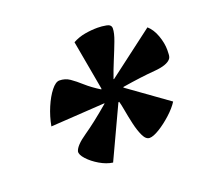

<svg xmlns="http://www.w3.org/2000/svg" viewBox="-85 -821 673 631"><g transform="rotate(-20 252.0 -505.0)"><path d="M210 -288Q188 -291 165 -304.5Q142 -318 127 -334.5Q112 -351 114 -362Q119 -381 157 -407Q195 -433 249 -479L250 -481L60 -469Q66 -502 79 -532.5Q92 -563 107.5 -582.5Q123 -602 136 -602Q156 -602 172 -591Q188 -580 207.5 -562.5Q227 -545 256 -527L257 -530L226 -703Q246 -714 268.5 -718Q291 -722 313 -722Q328 -722 344 -719Q360 -716 360 -703Q360 -687 350 -660.5Q340 -634 327.5 -604Q315 -574 305 -545H307L468 -667Q485 -652 494.5 -625.5Q504 -599 504 -575Q504 -570 503.5 -560Q503 -550 499 -545Q486 -528 440.5 -524.5Q395 -521 327 -510L326 -508L464 -409Q452 -390 430 -370Q408 -350 386 -336.5Q364 -323 351 -323Q338 -323 329 -342Q320 -361 314 -387.5Q308 -414 304 -437Q300 -460 297 -469L294 -468Z"/></g></svg>

Font: Texturina 72pt 72pt Black
Style: Italic
Weight: 900
Italic angle: -11°
Designer: Guillermo Torres Carreño
Foundry: Omnibus-Type
Version: Version 1.002; ttfautohint (v1.8.3)